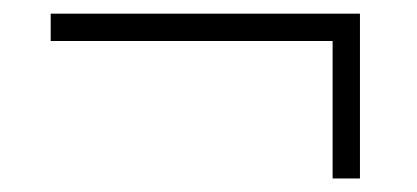

<svg xmlns="http://www.w3.org/2000/svg" viewBox="-20 -393 611 281"><path d="M506.8 -373V-131.8H466.8V-333H54.2V-373Z"/></svg>

Font: OpenSans-Light
Style: Regular
Weight: 300
Foundry: Ascender Corporation
Version: Version 1.10